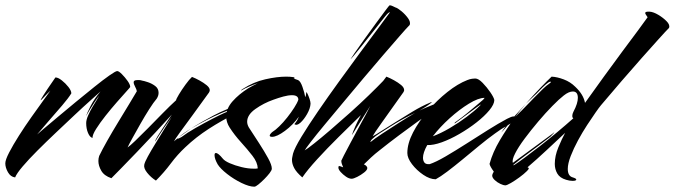

<svg xmlns="http://www.w3.org/2000/svg" viewBox="-20 -669 2544 724"><path d="M37 0Q20 -2 10 -19.5Q0 -37 0 -53Q0 -66 14.5 -94Q29 -122 51.5 -157.5Q74 -193 98.5 -227.5Q123 -262 142.5 -289Q162 -316 170 -327Q157 -315 146 -303Q135 -291 133 -291Q132 -291 143.5 -309.5Q155 -328 189 -377Q199 -377 213 -366Q227 -355 238 -341Q249 -327 249 -317Q238 -299 214.5 -271.5Q191 -244 165.5 -215Q140 -186 120 -162Q123 -165 144.5 -183Q166 -201 198 -228Q230 -255 266.5 -285Q303 -315 336 -341.5Q369 -368 392.5 -384.5Q416 -401 422 -401Q428 -401 439.5 -389.5Q451 -378 461 -364Q471 -350 471 -341Q471 -340 456.5 -324Q442 -308 420.5 -283.5Q399 -259 378 -232.5Q357 -206 342.5 -183Q328 -160 329 -149Q319 -151 312 -167.5Q305 -184 305 -205Q305 -217 312.5 -234Q320 -251 329.5 -267Q339 -283 346.5 -295Q354 -307 354 -308Q348 -301 337.5 -285Q327 -269 317.5 -253.5Q308 -238 305 -231Q308 -243 322 -270Q336 -297 359 -324Q348 -314 321.5 -290.5Q295 -267 261 -235Q227 -203 190.5 -168.5Q154 -134 121 -101Q88 -68 65.5 -41.5Q43 -15 37 0Z M568 12Q549 0 535 -17.5Q521 -35 524 -48Q526 -58 537.5 -79Q549 -100 565 -126Q581 -152 597.5 -179Q614 -206 627 -227Q629 -230 621.5 -219.5Q614 -209 602.5 -192.5Q591 -176 580.5 -159.5Q570 -143 565 -135Q565 -140 573.5 -154Q582 -168 593 -184.5Q604 -201 614 -216Q624 -231 628 -237Q601 -207 566 -169.5Q531 -132 496.5 -96Q462 -60 435.5 -33Q409 -6 400 3Q373 -6 362 -25Q351 -44 351 -62Q351 -72 354 -81Q365 -104 384.5 -138.5Q404 -173 426 -209Q448 -245 467 -276.5Q486 -308 496 -325Q495 -332 489.5 -342Q484 -352 484 -359Q484 -367 498 -367Q501 -367 505.5 -367Q510 -367 516 -365Q523 -364 538 -359Q553 -354 565.5 -344.5Q578 -335 578 -319Q578 -308 571 -297Q559 -283 542.5 -257Q526 -231 509.5 -202Q493 -173 479.5 -148.5Q466 -124 461 -113Q469 -118 490 -138Q511 -158 538.5 -186Q566 -214 594 -242.5Q622 -271 644 -291Q644 -295 654.5 -312.5Q665 -330 679.5 -350Q694 -370 704 -379Q717 -374 732.5 -365.5Q748 -357 759.5 -347.5Q771 -338 771 -329Q771 -325 768 -320Q735 -274 706 -234.5Q677 -195 658 -169Q639 -143 636 -136Q644 -143 654 -151Q670 -166 700 -184Q737 -208 785.5 -233.5Q834 -259 888 -276Q897 -279 902 -279Q911 -279 906 -271.5Q901 -264 890.5 -255Q880 -246 869 -241Q815 -214 767 -183Q719 -152 679 -114Q649 -86 624 -52.5Q599 -19 568 12ZM649 -146Q649 -145 655 -147.5Q661 -150 664 -152Q685 -168 717.5 -186.5Q750 -205 781 -221Q812 -237 826 -243Q834 -246 847.5 -253Q861 -260 856 -258Q841 -254 814.5 -242.5Q788 -231 757.5 -215.5Q727 -200 700 -184Q687 -175 675.5 -166.5Q664 -158 654 -151Q652 -149 650 -147Z M939 35Q920 35 891 21Q862 7 836.5 -13Q811 -33 801 -49Q789 -70 789 -84Q789 -92 794 -92Q803 -92 820 -71Q827 -62 846.5 -53.5Q866 -45 890.5 -39Q915 -33 936 -33Q941 -33 944.5 -33Q948 -33 952 -34Q951 -57 932 -81.5Q913 -106 888.5 -133Q864 -160 846 -188Q833 -208 833 -230Q833 -260 857 -287Q881 -314 916 -336Q925 -341 934 -346Q943 -351 952 -355Q936 -350 920 -343Q904 -336 890 -328H889Q888 -328 891 -330.5Q894 -333 896 -334Q936 -360 980.5 -370Q1025 -380 1059 -380Q1067 -380 1074 -379.5Q1081 -379 1087 -378Q1090 -377 1091 -375Q1092 -373 1087 -373L1104 -367Q1113 -363 1120.5 -341.5Q1128 -320 1131 -303Q1131 -303 1131.5 -303.5Q1132 -304 1132 -305Q1134 -310 1134 -313.5Q1134 -317 1135 -321Q1136 -323 1140 -314.5Q1144 -306 1147.5 -295.5Q1151 -285 1151 -278Q1150 -260 1138 -239Q1126 -218 1112.5 -206Q1099 -194 1090 -201Q1101 -213 1107 -229Q1085 -198 1054.5 -175.5Q1024 -153 1006 -153Q997 -153 997 -158Q997 -161 1001.5 -166Q1006 -171 1008 -172Q1018 -178 1033 -192.5Q1048 -207 1063 -226Q1078 -245 1089.5 -263Q1101 -281 1105 -293Q1105 -310 1081 -310Q1067 -310 1048.5 -305Q1030 -300 1011 -293Q974 -280 943 -258Q912 -236 912 -210Q912 -200 918 -189Q937 -160 957 -129Q977 -98 991 -72.5Q1005 -47 1005 -33Q1005 -27 996.5 -16Q988 -5 976.5 6.5Q965 18 954.5 26.5Q944 35 939 35Z M1306 5Q1296 5 1284.5 -3Q1273 -11 1264.5 -20.5Q1256 -30 1256 -37Q1256 -43 1259 -43Q1261 -43 1265 -41.5Q1269 -40 1274 -38Q1271 -45 1269 -51Q1267 -57 1267 -63Q1267 -64 1277 -83.5Q1287 -103 1302 -131Q1317 -159 1333 -188.5Q1349 -218 1361 -240Q1373 -262 1376 -269L1374 -266Q1369 -258 1358 -240.5Q1347 -223 1335 -204Q1323 -185 1315 -172Q1307 -159 1307 -160Q1312 -175 1320 -193Q1328 -211 1341 -235Q1302 -197 1257.5 -153Q1213 -109 1176 -68.5Q1139 -28 1120 0Q1098 -19 1089.5 -35Q1081 -51 1081 -66Q1081 -72 1082.5 -78Q1084 -84 1085 -90Q1091 -111 1116.5 -153Q1142 -195 1179 -249Q1216 -303 1258 -361Q1300 -419 1339 -472Q1378 -525 1408 -565Q1438 -605 1450 -622Q1450 -622 1450 -622.5Q1450 -623 1449 -623Q1448 -623 1444 -620Q1440 -617 1432 -607Q1410 -579 1387 -550Q1364 -521 1345 -497Q1326 -473 1314 -459Q1302 -445 1302 -446Q1302 -447 1316.5 -468Q1331 -489 1352.5 -519Q1374 -549 1396 -579Q1418 -609 1433 -629Q1448 -649 1449 -649H1450Q1454 -649 1460.5 -646Q1467 -643 1471 -641Q1479 -639 1493.5 -627Q1508 -615 1518.5 -600.5Q1529 -586 1525 -575Q1513 -563 1487 -533Q1461 -503 1425.5 -462Q1390 -421 1351 -374.5Q1312 -328 1274 -282.5Q1236 -237 1204 -198.5Q1172 -160 1152 -134Q1132 -108 1129 -102Q1138 -107 1164.5 -128Q1191 -149 1226.5 -179.5Q1262 -210 1300 -244Q1338 -278 1371 -310Q1404 -342 1425 -364L1437 -380Q1450 -375 1465.5 -366.5Q1481 -358 1492.5 -348.5Q1504 -339 1504 -329Q1504 -326 1501 -321Q1452 -252 1421 -208.5Q1390 -165 1385 -155Q1397 -161 1419 -175.5Q1441 -190 1469 -207Q1501 -227 1535.5 -248Q1570 -269 1604 -283Q1612 -286 1604.5 -280Q1597 -274 1584 -265.5Q1571 -257 1562 -252Q1578 -260 1589.5 -264.5Q1601 -269 1620 -277Q1629 -281 1635 -281Q1642 -281 1637 -274Q1632 -267 1621.5 -257.5Q1611 -248 1601 -242Q1589 -235 1557 -212Q1525 -189 1485.5 -159.5Q1446 -130 1411 -102Q1394 -89 1379 -75Q1364 -61 1352 -49Q1356 -48 1360.5 -44Q1365 -40 1365 -35Q1365 -28 1353 -18.5Q1341 -9 1327 -2Q1313 5 1306 5ZM1378 -134Q1391 -145 1420.5 -164.5Q1450 -184 1484.5 -206Q1519 -228 1545 -243Q1523 -233 1497 -218.5Q1471 -204 1454 -193Q1429 -177 1412 -166.5Q1395 -156 1384 -145Q1381 -143 1378 -137.5Q1375 -132 1378 -134Z M1623 7Q1601 7 1576 -10Q1551 -27 1533.5 -50Q1516 -73 1516 -92Q1516 -128 1537.5 -169.5Q1559 -211 1593.5 -251Q1628 -291 1667 -322Q1706 -353 1742 -367Q1752 -371 1760 -372Q1768 -373 1772 -373Q1784 -373 1800 -356.5Q1816 -340 1829 -321Q1842 -302 1844 -292Q1844 -276 1825.5 -253.5Q1807 -231 1777 -207.5Q1747 -184 1712.5 -164Q1678 -144 1646 -132.5Q1614 -121 1591 -122Q1575 -93 1575 -74Q1575 -64 1580 -56.5Q1585 -49 1600 -50Q1624 -58 1660 -79Q1696 -100 1737.5 -126.5Q1779 -153 1819.5 -178.5Q1860 -204 1892 -221Q1909 -230 1917 -230Q1924 -230 1924 -225Q1924 -221 1915.5 -212Q1907 -203 1890 -194Q1881 -189 1870 -182Q1859 -175 1847 -166Q1819 -146 1787.5 -120Q1756 -94 1724.5 -68Q1693 -42 1666.5 -22Q1640 -2 1623 7ZM1612 -155Q1642 -166 1676 -186Q1710 -206 1740 -228.5Q1770 -251 1788 -269L1793 -274Q1793 -276 1781 -267L1697 -205Q1696 -204 1694 -204Q1693 -204 1695 -206.5Q1697 -209 1702 -212Q1722 -226 1743 -243.5Q1764 -261 1783 -277Q1807 -296 1807 -300Q1784 -300 1748 -278Q1712 -256 1675.5 -223Q1639 -190 1612 -155Z M1885 30Q1879 30 1867 24.5Q1855 19 1845.5 10Q1836 1 1836 -7Q1836 -12 1841 -20L1842 -22Q1828 -41 1826 -51Q1838 -95 1865 -140.5Q1892 -186 1923 -228Q1907 -212 1893.5 -195.5Q1880 -179 1870 -169Q1887 -195 1914 -224Q1941 -253 1963 -278Q1953 -266 1943 -254Q1933 -242 1923 -228Q1929 -234 1934.5 -240Q1940 -246 1946 -251Q1952 -257 1965.5 -271Q1979 -285 1995.5 -302Q2012 -319 2026.5 -333Q2041 -347 2049 -352Q2062 -361 2055 -361Q2050 -361 2038.5 -351Q2027 -341 2016.5 -330Q2006 -319 2003 -316L1963 -278Q1992 -311 2017.5 -337.5Q2043 -364 2060 -380Q2081 -379 2106 -369.5Q2131 -360 2149 -342Q2180 -313 2186 -281Q2221 -330 2257.5 -380.5Q2294 -431 2327.5 -476Q2361 -521 2386 -554.5Q2411 -588 2422 -604Q2419 -609 2416 -613Q2413 -617 2413 -620Q2413 -626 2430 -625Q2444 -624 2462.5 -613Q2481 -602 2494 -588.5Q2507 -575 2503 -564Q2491 -552 2464 -522Q2437 -492 2400.5 -451Q2364 -410 2324 -363.5Q2284 -317 2246 -272Q2240 -265 2226 -245Q2212 -225 2194 -197.5Q2176 -170 2159.5 -139.5Q2143 -109 2132 -80.5Q2121 -52 2121 -32Q2121 -5 2140 0Q2153 4 2153 8Q2153 13 2139 13Q2128 13 2115 9Q2091 2 2081.5 -14.5Q2072 -31 2072 -51Q2072 -81 2085.5 -113.5Q2099 -146 2111 -168Q2080 -139 2042 -103.5Q2004 -68 1969 -38Q1971 -38 1973 -36Q1977 -34 1966.5 -23.5Q1956 -13 1939 -0.5Q1922 12 1906.5 21Q1891 30 1885 30ZM1921 -48Q1935 -57 1960 -75.5Q1985 -94 2016.5 -118.5Q2048 -143 2081 -170.5Q2114 -198 2142 -223Q2138 -225 2138 -232Q2138 -239 2142 -247Q2151 -264 2155 -277Q2159 -290 2159 -300Q2159 -324 2140 -324Q2125 -324 2106 -309Q2089 -296 2063 -269.5Q2037 -243 2009.5 -210.5Q1982 -178 1958.5 -146.5Q1935 -115 1922.5 -90.5Q1910 -66 1914 -55L2065 -166Q2067 -168 2068.5 -169Q2070 -170 2070 -170Q2071 -170 2066 -164.5Q2061 -159 2056 -154Q2042 -143 2016 -123.5Q1990 -104 1963.5 -84.5Q1937 -65 1919 -50Q1915 -47 1915.5 -46Q1916 -45 1921 -48Z"/></svg>

Font: Smooch
Style: Regular
Weight: 400
Designer: Robert E. Leuschke
Foundry: Robert E. Leuschke
Version: Version 1.010; ttfautohint (v1.8.3)